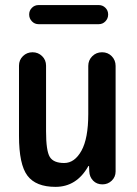

<svg xmlns="http://www.w3.org/2000/svg" viewBox="-20 -725 540 755"><path d="M131.8 -705.1H368.2Q383.8 -705.1 394.5 -694.3Q405.3 -683.6 405.3 -668Q405.3 -652.3 394.5 -641.1Q383.8 -629.9 368.2 -629.9H131.8Q116.2 -629.9 105.5 -641.1Q94.7 -652.3 94.7 -668Q94.7 -683.6 105.5 -694.3Q116.2 -705.1 131.8 -705.1ZM198.2 9.8Q121.1 9.8 87.9 -34.2Q54.7 -78.1 54.7 -190.4V-466.8Q54.7 -489.3 70.3 -504.4Q85.9 -519.5 107.9 -519.5Q129.9 -519.5 145.5 -504.4Q161.1 -489.3 161.1 -466.8V-209Q161.1 -131.8 175.8 -107.9Q190.4 -84 232.4 -84Q273.4 -84 300.3 -132.3Q327.1 -180.7 327.1 -276.4V-465.8Q327.1 -488.3 342.8 -503.9Q358.4 -519.5 381.3 -519.5Q404.3 -519.5 419.4 -503.9Q434.6 -488.3 434.6 -465.8V-50.8Q434.6 -29.3 419.4 -14.6Q404.3 0 382.8 0Q360.4 0 346.2 -14.6Q332 -29.3 331.1 -50.8L330.1 -72.3H329.1Q327.1 -72.3 327.1 -71.3Q281.2 9.8 198.2 9.8Z"/></svg>

Font: Rounded-X Mgen+ 1m medium
Style: Regular
Weight: 500
Designer: [Source Han Sans]
Ryoko NISHIZUKA  (kana & ideographs); Paul D. Hunt (Latin, Greek & Cyrillic); Wenlong ZHANG  (bopomofo
Version: Version 1.059.20150602